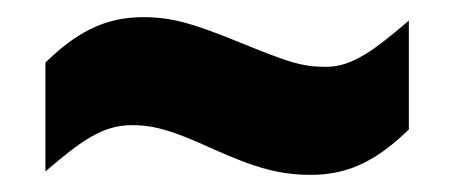

<svg xmlns="http://www.w3.org/2000/svg" viewBox="-20 -436 530 224"><path d="M33 -363V-236C74 -271 99 -290 134 -290C162 -290 185 -282 229 -262C280 -239 308 -232 343 -232C390 -232 423 -252 457 -285V-412C416 -377 391 -358 360 -358C332 -358 315 -364 261 -386C209 -407 183 -416 147 -416C100 -416 67 -396 33 -363Z"/></svg>

Font: Noto Sans Oriya ExtCond Blk
Style: Regular
Weight: 900
Width: 2
Designer: Amélie Bonet and Sol Matas
Foundry: Google LLC
Version: Version 2.006